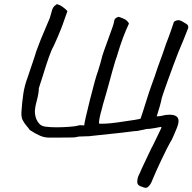

<svg xmlns="http://www.w3.org/2000/svg" viewBox="-20 -666 916 914"><path d="M750 -199Q748 -186 740 -158Q732 -130 726 -112Q734 -112 740 -113Q746 -114 751 -115Q768 -120 787 -120Q830 -120 830 -90Q830 -74 817 -45Q813 -37 805.5 -18Q798 1 789 14Q778 33 750 91.5Q722 150 707 187Q697 215 683 225Q678 228 674 228Q669 228 662 225.5Q655 223 650 221Q639 217 635.5 209.5Q632 202 634 191Q635 177 646 157L655 136L699 43Q703 37 725.5 -10Q748 -57 749 -59Q745 -63 742 -62Q749 -62 717.5 -56.5Q686 -51 678 -52L631 -42Q634 -44 557 -34L416 -19Q407 -17 384 -17Q352 -17 342 -13Q337 -11 261 -11H219Q194 -10 171.5 -19.5Q149 -29 122 -47Q112 -61 107 -66Q93 -83 87 -96Q81 -109 82 -132Q85 -180 91 -219.5Q97 -259 111 -296Q121 -325 137 -373Q153 -421 152 -420L174 -478L217 -580L224 -604Q228 -622 233 -630Q238 -638 250 -646Q263 -644 278.5 -633Q294 -622 301 -613L278 -548Q274 -536 258 -498Q242 -460 234 -444Q218 -418 181 -296Q175 -278 171 -265.5Q167 -253 165 -246Q165 -224 155 -186Q146 -154 146 -133Q146 -121 151 -104Q158 -86 168.5 -75.5Q179 -65 197 -63Q220 -60 248 -60Q280 -60 311.5 -62.5Q343 -65 351 -68Q355 -70 363 -70L381 -69Q381 -82 408 -190Q435 -298 447 -329Q460 -370 467 -400Q471 -414 493 -474Q523 -554 523 -563Q524 -581 545 -586Q564 -580 575.5 -573.5Q587 -567 594 -554Q565 -493 540 -410Q536 -394 531 -383Q522 -354 515.5 -330Q509 -306 501 -277L486 -223Q477 -190 470 -168L465 -148Q451 -100 451 -78Q453 -77 465 -77Q481 -77 504 -79Q527 -81 538 -83L558 -86Q638 -97 649 -101Q658 -126 674 -178Q692 -236 703 -265L717 -304Q725 -330 730 -343L754 -409Q775 -472 780 -482Q786 -497 794.5 -522Q803 -547 808 -562Q819 -570 830 -570Q837 -570 847 -564.5Q857 -559 869 -551Q878 -545 876 -533Q870 -516 854.5 -478.5Q839 -441 828 -415Q807 -361 780 -286Q753 -211 750 -199Z"/></svg>

Font: Caveat
Style: Regular
Weight: 400
Designer: Pablo Impallari
Foundry: Pablo Impallari
Version: Version 1.500; ttfautohint (v1.6)